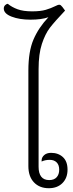

<svg xmlns="http://www.w3.org/2000/svg" viewBox="-46 -990 388 1015"><path d="M311 -93Q311 -49 284 -22Q257 5 212 5Q163 5 133.5 -26Q104 -57 104 -112V-617Q104 -718 131 -781Q158 -844 210 -899Q174 -886 115 -886Q57 -886 15.5 -902Q-26 -918 -26 -945Q-26 -955 -19.5 -962Q-13 -969 -5 -970Q17 -952 47 -941Q77 -930 124 -930Q168 -930 195.5 -938Q223 -946 247 -958Q261 -965 266 -965Q272 -965 275.5 -962Q279 -959 284 -953L298 -934Q243 -876 218 -843.5Q193 -811 175.5 -758Q158 -705 158 -624V-108Q158 -74 172 -56Q186 -38 214 -38Q240 -38 253.5 -53Q267 -68 267 -93Q267 -118 253.5 -131.5Q240 -145 217 -145Q192 -145 174 -136V-142Q174 -158 187.5 -170Q201 -182 224 -182Q262 -182 286.5 -159.5Q311 -137 311 -93Z"/></svg>

Font: Krub Light
Style: Regular
Weight: 300
Designer: Ekaluck Peanpanawate
Foundry: Cadson Demak Co.,Ltd.
Version: Version 1.000; ttfautohint (v1.6)